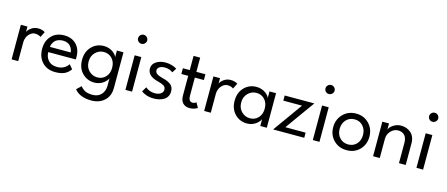

<svg xmlns="http://www.w3.org/2000/svg" viewBox="-53 -1325 5132 2203"><g transform="rotate(15 2512.5 -223.0)"><path d="M132.5 0H54V-410.5H132.5V-347Q143.5 -373 178 -397.8Q212.5 -422.5 259.5 -422.5Q285.5 -422.5 307.5 -415.5Q329.5 -408.5 340 -399.5L307 -334Q298.5 -342 280.5 -348.5Q262.5 -355 239.5 -355Q208 -355 182.5 -333.5Q157 -312 144.8 -283.5Q132.5 -255 132.5 -228.5Z M438.5 -189.5Q439.5 -129.5 475.8 -90Q512 -50.5 579 -50.5Q630.5 -50.5 664 -71.8Q697.5 -93 713 -119L754.5 -69.5Q727 -29 684.8 -8.5Q642.5 12 574 12Q476 12 418.5 -49.5Q361 -111 361 -210Q361 -302.5 416.8 -362.5Q472.5 -422.5 568.5 -422.5Q658.5 -422.5 712.5 -366.8Q766.5 -311 766.5 -217Q766.5 -204.5 765 -189.5ZM688 -252Q687 -269.5 680.5 -287.2Q674 -305 661 -322Q648 -339 624.2 -349.8Q600.5 -360.5 569.5 -360.5Q537 -360.5 511.8 -350.2Q486.5 -340 472.2 -323Q458 -306 450.5 -288.2Q443 -270.5 441.5 -252Z M1058 219.5Q987 219.5 935.2 197.8Q883.5 176 857.5 139L911 89Q919.5 101 929 110.2Q938.5 119.5 955 130.2Q971.5 141 997.2 147Q1023 153 1055.5 153Q1121 153 1158.2 111.5Q1195.5 70 1195.5 6.5V-81.5Q1192.5 -71 1180.5 -56Q1168.5 -41 1149.5 -25.2Q1130.5 -9.5 1101.2 1.2Q1072 12 1040 12Q953 12 894.5 -47.8Q836 -107.5 836 -205Q836 -302 894.5 -362.2Q953 -422.5 1040 -422.5Q1072 -422.5 1101 -412.5Q1130 -402.5 1149 -387.8Q1168 -373 1180 -358.2Q1192 -343.5 1195 -331.5V-410.5H1273V11.5Q1273 110 1212.2 164.8Q1151.5 219.5 1058 219.5ZM1056 -54.5Q1116 -54.5 1154.8 -96Q1193.5 -137.5 1193.5 -205Q1193.5 -272.5 1154.8 -314.2Q1116 -356 1056 -356Q998.5 -356 956.2 -314Q914 -272 914 -205Q914 -138 956.2 -96.2Q998.5 -54.5 1056 -54.5Z M1446.5 -558Q1424 -558 1408.5 -573.5Q1393 -589 1393 -611Q1393 -633.5 1408.8 -649.2Q1424.5 -665 1446.5 -665Q1468.5 -665 1484.8 -649.2Q1501 -633.5 1501 -611Q1501 -589.5 1484.8 -573.8Q1468.5 -558 1446.5 -558ZM1406 0V-410.5H1485V0Z M1772 -422.5Q1814 -422.5 1851.8 -410.2Q1889.5 -398 1906 -384.5L1873.5 -333.5Q1859.5 -345 1833.8 -355Q1808 -365 1779 -365Q1740.5 -365 1716 -350.2Q1691.5 -335.5 1691.5 -308.5Q1691.5 -283.5 1716 -267.2Q1740.5 -251 1787.5 -239.5Q1816.5 -232.5 1837.2 -224Q1858 -215.5 1877.8 -201.8Q1897.5 -188 1907.5 -166.8Q1917.5 -145.5 1917.5 -117.5Q1917.5 -83.5 1902.8 -57.8Q1888 -32 1863 -17.2Q1838 -2.5 1808 4.8Q1778 12 1744 12Q1694 12 1654.5 -2.2Q1615 -16.5 1596 -33L1629.5 -90.5Q1645 -75 1675 -62.2Q1705 -49.5 1740 -49.5Q1783.5 -49.5 1810.5 -68Q1837.5 -86.5 1837.5 -117Q1837.5 -148 1813.2 -163.2Q1789 -178.5 1743 -189.5Q1614 -220.5 1614 -310.5Q1614 -361 1660 -391.8Q1706 -422.5 1772 -422.5Z M1979 -410.5H2060.5V-579H2139V-410.5H2246.5V-342H2139V-128.5Q2139 -57 2187.5 -57Q2199 -57 2209.5 -60.8Q2220 -64.5 2224.2 -67.8Q2228.5 -71 2230.5 -73.5L2263 -15Q2255.5 -7.5 2229.5 2.2Q2203.5 12 2169.5 12Q2120.5 12 2090.5 -18Q2060.5 -48 2060.5 -107.5V-342H1979Z M2420 0H2341.5V-410.5H2420V-347Q2431 -373 2465.5 -397.8Q2500 -422.5 2547 -422.5Q2573 -422.5 2595 -415.5Q2617 -408.5 2627.5 -399.5L2594.5 -334Q2586 -342 2568 -348.5Q2550 -355 2527 -355Q2495.5 -355 2470 -333.5Q2444.5 -312 2432.2 -283.5Q2420 -255 2420 -228.5Z M3008 0V-81.5Q3005 -71 2993 -56Q2981 -41 2962 -25.2Q2943 -9.5 2913.8 1.2Q2884.5 12 2852.5 12Q2765.5 12 2707 -47.8Q2648.5 -107.5 2648.5 -205Q2648.5 -302 2707 -362.2Q2765.5 -422.5 2852.5 -422.5Q2884.5 -422.5 2913.5 -412.5Q2942.5 -402.5 2961.5 -387.8Q2980.5 -373 2992.5 -358.2Q3004.5 -343.5 3007.5 -331.5V-410.5H3085.5V0ZM2868.5 -54.5Q2928.5 -54.5 2967.2 -96Q3006 -137.5 3006 -205Q3006 -272.5 2967.2 -314.2Q2928.5 -356 2868.5 -356Q2811 -356 2768.8 -314Q2726.5 -272 2726.5 -205Q2726.5 -138 2768.8 -96.2Q2811 -54.5 2868.5 -54.5Z M3188 -410.5H3540L3289.5 -61H3530.5V0H3160.5L3410.5 -349.5H3188Z M3672.5 -558Q3650 -558 3634.5 -573.5Q3619 -589 3619 -611Q3619 -633.5 3634.8 -649.2Q3650.5 -665 3672.5 -665Q3694.5 -665 3710.8 -649.2Q3727 -633.5 3727 -611Q3727 -589.5 3710.8 -573.8Q3694.5 -558 3672.5 -558ZM3632 0V-410.5H3711V0Z M4035.5 12Q3941.5 12 3880.5 -49.8Q3819.5 -111.5 3819.5 -204Q3819.5 -297 3880.8 -359.8Q3942 -422.5 4035.5 -422.5Q4128.5 -422.5 4189 -359.8Q4249.5 -297 4249.5 -204Q4249.5 -111.5 4189.2 -49.8Q4129 12 4035.5 12ZM4173.5 -204.5Q4173.5 -268.5 4135.2 -311.2Q4097 -354 4035.5 -354Q3973.5 -354 3934.8 -311.2Q3896 -268.5 3896 -204.5Q3896 -140.5 3934.8 -98.5Q3973.5 -56.5 4035.5 -56.5Q4097.5 -56.5 4135.5 -98.2Q4173.5 -140 4173.5 -204.5Z M4570.5 -422.5Q4601.5 -422.5 4630 -412.8Q4658.5 -403 4682.5 -383.8Q4706.5 -364.5 4721 -331.8Q4735.5 -299 4735.5 -257V0H4655.5V-240.5Q4655.5 -301 4627 -330.8Q4598.5 -360.5 4550.5 -360.5Q4502.5 -360.5 4465 -321.5Q4427.5 -282.5 4427.5 -227.5V0H4348V-410.5H4427.5V-336Q4434 -365 4476.5 -393.8Q4519 -422.5 4570.5 -422.5Z M4903.5 -558Q4881 -558 4865.5 -573.5Q4850 -589 4850 -611Q4850 -633.5 4865.8 -649.2Q4881.5 -665 4903.5 -665Q4925.5 -665 4941.8 -649.2Q4958 -633.5 4958 -611Q4958 -589.5 4941.8 -573.8Q4925.5 -558 4903.5 -558ZM4863 0V-410.5H4942V0Z"/></g></svg>

Font: League Spartan
Style: Regular
Weight: 350
Foundry: The League of Moveable Type
Version: Version 2.002